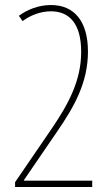

<svg xmlns="http://www.w3.org/2000/svg" viewBox="-20 -744 434 764"><path d="M347 0V-25H75V-27L207 -220C276 -320 330 -416 330 -539C330 -661 274 -724 183 -724C133 -724 87 -705 55 -681L70 -660C99 -682 140 -699 183 -699C254 -699 303 -652 303 -538C303 -426 255 -334 187 -234L40 -19V0Z"/></svg>

Font: Noto Sans Myanmar UI ExtraCondensed Thin
Style: Regular
Weight: 100
Width: 2
Designer: Monotype Design Team
Foundry: Monotype Imaging Inc.
Version: Version 2.103